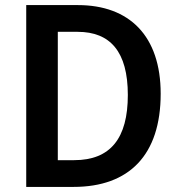

<svg xmlns="http://www.w3.org/2000/svg" viewBox="-20 -734 705 754"><path d="M611 -366C611 -593 488 -714 286 -714H83V0H269C487 0 611 -125 611 -366ZM482 -361C482 -191 414 -105 271 -105H207V-609H285C413 -609 482 -531 482 -361Z"/></svg>

Font: Noto Sans Devanagari UI SemiCondensed SemiBold
Style: Regular
Weight: 600
Width: 4
Designer: Jelle Bosma - Monotype Design Team
Foundry: Monotype Imaging Inc.
Version: Version 2.004